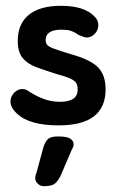

<svg xmlns="http://www.w3.org/2000/svg" viewBox="-20 -421 412 660"><path d="M182 10Q343 10 343 -114Q343 -163 317 -189.5Q291 -216 223 -235Q183 -247 164.5 -254Q146 -261 141.5 -267.5Q137 -274 137 -284Q137 -301 150.5 -310Q164 -319 191 -319Q210 -319 222 -315.5Q234 -312 250 -301Q265 -295 269 -293.5Q273 -292 278 -292Q294 -292 306 -305Q318 -318 318 -335Q318 -353 303 -366Q269 -401 189 -401Q117 -401 79 -370Q41 -339 41 -280Q41 -242 58 -221.5Q75 -201 105 -190Q135 -179 173 -167Q206 -158 221.5 -151Q237 -144 242 -135.5Q247 -127 247 -113Q247 -71 186 -71Q158 -71 131.5 -80.5Q105 -90 79 -107Q74 -111 68.5 -113Q63 -115 58 -115Q41 -115 28.5 -102Q16 -89 16 -72Q16 -51 38 -31Q80 10 182 10ZM129 86 105 174Q103 178 102 183Q101 188 101 191Q101 202 110 210.5Q119 219 130 219Q155 219 166 212Q177 205 188 184L227 93Q230 88 231.5 83.5Q233 79 233 75Q233 63 221.5 55.5Q210 48 179 48Q156 48 146 56Q136 64 129 86Z"/></svg>

Font: Beiruti SemiBold
Style: Regular
Weight: 600
Designer: Arlette Boutros
Foundry: Boutros
Version: Version 1.41